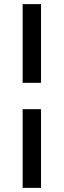

<svg xmlns="http://www.w3.org/2000/svg" viewBox="-20 -740 309 932"><path d="M179 -338V-720H90V-338ZM179 172V-210H90V172Z"/></svg>

Font: Hauora Medium
Style: Regular
Weight: 500
Designer: Wayne Shih
Foundry: WCYS
Version: Version 1.001;hotconv 1.0.109;makeotfexe 2.5.65596